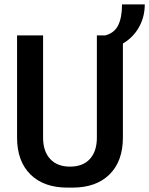

<svg xmlns="http://www.w3.org/2000/svg" viewBox="-20 -848 682 878"><path d="M289 10Q180 10 119 -50.5Q58 -111 58 -219V-686H177V-219Q177 -156 209.5 -121Q242 -86 300 -86Q359 -86 391 -121Q423 -156 423 -219V-686H542V-219Q542 -111 481 -50.5Q420 10 311 10ZM461 -621V-686Q503 -697 520.5 -732.5Q538 -768 538 -828H642Q642 -776 620 -732Q598 -688 557.5 -659Q517 -630 461 -621Z"/></svg>

Font: Chivo Mono Medium Medium
Style: Regular
Weight: 500
Monospace: yes
Version: Version 1.008